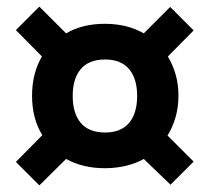

<svg xmlns="http://www.w3.org/2000/svg" viewBox="-20 -632 614 581"><path d="M180 -531Q229 -560 298 -560Q330 -560 359.5 -553Q389 -546 415 -531L495 -611L566 -540L488 -461Q503 -436 511.5 -406.5Q520 -377 520 -342Q520 -307 511 -276.5Q502 -246 487 -222L566 -143L496 -73L415 -151Q390 -137 360 -130Q330 -123 298 -123Q230 -123 180 -151L99 -71L28 -142L108 -223Q77 -273 77 -342Q77 -411 107 -461L28 -541L99 -612ZM298 -231Q346 -231 370.5 -260Q395 -289 395 -342Q395 -394 370.5 -423Q346 -452 298 -452Q249 -452 224.5 -423Q200 -394 200 -342Q200 -289 224.5 -260Q249 -231 298 -231Z"/></svg>

Font: Qjlgwqiwhsfqbnnlvksmvfsycuq
Style: Regular
Weight: 700
Italic angle: -8°
Designer: Carrois Corporate & Edenspiekermann
Foundry: Carrois Corporate GbR & Edenspiekermann AG
Version: Version 2.001